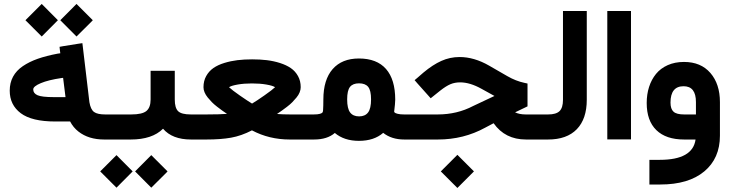

<svg xmlns="http://www.w3.org/2000/svg" viewBox="-20 -707 3698 973"><path d="M285.6 -604.5 367.7 -687 450.2 -604.5Q447.3 -601.6 444.3 -598.1Q438 -591.8 410.2 -564.2Q382.3 -536.6 367.7 -522ZM108.9 -604.5 191.4 -687 273.4 -604.5 191.4 -522ZM529.8 0H507.3Q468.8 0 436 -10Q403.3 -20 377.2 -40.5Q351.1 -61 335.4 -91.3H260.3Q141.1 -91.3 85.2 -133.3Q29.3 -175.3 29.3 -247.6Q29.3 -287.1 46.1 -318.4Q63 -349.6 95.7 -371.8Q128.4 -394 171.6 -409.2Q214.8 -424.3 272 -435.1L285.6 -437L283.7 -451.2L281.7 -469.7L300.3 -473.1L377.4 -485.4L397.5 -488.3L399.9 -468.3L433.1 -189Q439.5 -151.9 456.8 -139.4Q474.1 -127 512.7 -127H529.8Q535.2 -127 538.6 -106.4Q542 -85.9 542 -66.9V-61.5Q542 -41.5 538.8 -20.8Q535.6 0 529.8 0ZM312 -214.8 299.8 -312.5 291.5 -311.5Q225.1 -301.8 186.8 -285.6Q148.4 -269.5 148.4 -253.9Q148.4 -233.9 170.2 -224.4Q191.9 -214.8 252.9 -214.8Z M664.6 161.6 746.6 79.1 829.1 161.6Q826.2 164.6 823.2 168Q816.9 174.3 789.1 201.9Q761.2 229.5 746.6 244.1ZM487.8 161.6 570.3 79.1 652.3 161.6 570.3 244.1ZM958 0H947.8Q853 0 806.2 -54.7Q751.5 0 642.6 0H524.9Q519 0 515.9 -20.8Q512.7 -41.5 512.7 -61.5V-66.9Q512.7 -85.9 516.1 -106.4Q519.5 -127 524.9 -127H645Q700.7 -127 721.9 -144.5Q743.2 -162.1 743.2 -202.6V-328.6V-348.1H762.7H846.2H865.7V-328.6V-202.6Q865.7 -160.2 882.6 -143.6Q899.4 -127 947.3 -127H958Q963.4 -127 966.8 -106.4Q970.2 -85.9 970.2 -66.9V-61.5Q970.2 -41.5 967 -20.8Q963.9 0 958 0Z M1501.5 0H1448.2Q1344.2 0 1256.8 -46.4Q1203.1 -18.6 1151.1 -9.3Q1099.1 0 1026.9 0H953.1Q947.3 0 944.1 -20.8Q940.9 -41.5 940.9 -61.5V-66.9Q940.9 -85.9 944.3 -106.4Q947.8 -127 953.1 -127H1026.4Q1092.8 -127 1130.4 -129.9Q1114.7 -140.6 1105.5 -147.2Q1096.2 -153.8 1079.8 -166.5Q1063.5 -179.2 1053.5 -189.5Q1043.5 -199.7 1032.7 -212.9Q1022 -226.1 1016.6 -239.3Q1011.2 -252.4 1011.2 -265.1Q1011.2 -296.9 1024.9 -321.5Q1038.6 -346.2 1061.3 -362.1Q1084 -377.9 1116.5 -387.9Q1148.9 -397.9 1183.3 -402.1Q1217.8 -406.2 1257.8 -406.2Q1297.9 -406.2 1332.3 -402.1Q1366.7 -397.9 1398.9 -387.7Q1431.2 -377.4 1453.9 -361.8Q1476.6 -346.2 1490.2 -321.5Q1503.9 -296.9 1503.9 -265.1Q1503.9 -252.4 1498.5 -239Q1493.2 -225.6 1482.2 -212.4Q1471.2 -199.2 1460.9 -188.7Q1450.7 -178.2 1434.1 -165.5Q1417.5 -152.8 1408.4 -146.5Q1399.4 -140.1 1383.8 -129.4Q1411.6 -127 1451.2 -127H1501.5Q1506.8 -127 1510.3 -106.4Q1513.7 -85.9 1513.7 -66.9V-61.5Q1513.7 -41.5 1510.5 -20.8Q1507.3 0 1501.5 0ZM1257.3 -182.1Q1279.8 -195.3 1319.8 -223.4Q1359.9 -251.5 1374 -265.1Q1362.3 -272.9 1329.8 -278.6Q1297.4 -284.2 1256.8 -284.2Q1216.8 -284.2 1184.6 -278.6Q1152.3 -272.9 1140.6 -265.1Q1155.3 -251 1195.3 -223.1Q1235.4 -195.3 1257.3 -182.1ZM1535.2 -127Q1536.6 -127 1537.6 -106.4Q1538.6 -85.9 1538.6 -66.9V-61.5Q1538.6 -41.5 1537.6 -20.8Q1536.6 0 1535.2 0H1499.5Q1497.6 0 1496.8 -20.8Q1496.1 -41.5 1496.1 -61.5V-66.9Q1496.1 -85.9 1496.8 -106.4Q1497.6 -127 1499.5 -127Z M2044.4 0H2028.8Q1964.4 0 1921.9 -33.7Q1875.5 6.8 1798.8 6.8Q1724.1 6.8 1676.8 -33.2Q1638.7 0 1571.3 0H1521.5Q1515.6 0 1512.5 -20.8Q1509.3 -41.5 1509.3 -61.5V-66.9Q1509.3 -85.9 1512.7 -106.4Q1516.1 -127 1521.5 -127H1570.3Q1590.3 -127 1601.1 -130.1Q1611.8 -133.3 1614.3 -137Q1616.7 -140.6 1617.2 -147.9Q1618.7 -169.4 1618.7 -202.6Q1618.7 -303.2 1665.8 -356.9Q1712.9 -410.6 1798.8 -410.6Q1889.6 -410.6 1936.3 -357.4Q1982.9 -304.2 1982.9 -201.7Q1982.9 -191.4 1981.4 -177.2Q1980 -163.1 1978.8 -153.1Q1977.5 -143.1 1977.5 -142.1Q1977.5 -139.2 1980.5 -136.2Q1983.4 -133.3 1995.8 -130.1Q2008.3 -127 2027.8 -127H2044.4Q2049.8 -127 2053.2 -106.4Q2056.6 -85.9 2056.6 -66.9V-61.5Q2056.6 -41.5 2053.5 -20.8Q2050.3 0 2044.4 0ZM1860.4 -203.6Q1860.4 -248.5 1845.9 -266.6Q1831.5 -284.7 1799.3 -284.7Q1768.1 -284.7 1753.7 -266.6Q1739.3 -248.5 1739.3 -203.6Q1739.3 -156.7 1754.4 -137Q1769.5 -117.2 1799.8 -117.2Q1830.1 -117.2 1845.2 -137Q1860.4 -156.7 1860.4 -203.6Z M2213.9 161.6 2297.9 77.6 2381.8 161.6 2297.9 245.6ZM2703.1 0H2645.5Q2539.6 0 2481.4 -82.5L2439 -60.1Q2329.6 0 2199.2 0H2039.6Q2033.7 0 2030.5 -20.8Q2027.3 -41.5 2027.3 -61.5V-66.9Q2027.3 -85.9 2030.8 -106.4Q2034.2 -127 2039.6 -127H2198.2Q2296.4 -127 2377.9 -169.9L2485.8 -220.7L2420.4 -256.8Q2361.8 -289.6 2312 -289.6Q2284.7 -289.6 2262.7 -280.3Q2240.7 -271 2211.9 -248.5L2177.2 -220.7L2162.6 -209L2150.4 -222.7L2094.2 -285.6L2081.1 -300.8L2096.2 -313.5L2126 -339.4Q2173.3 -378.9 2216.8 -398.4Q2260.3 -418 2309.1 -418Q2382.8 -418 2458.5 -374.5L2550.8 -321.3Q2593.8 -296.4 2637.7 -287.1L2653.3 -283.7V-268.1V-180.2V-168L2642.1 -162.6L2590.3 -137.7Q2612.3 -127 2644 -127H2703.1Q2708.5 -127 2711.9 -106.4Q2715.3 -85.9 2715.3 -66.9V-61.5Q2715.3 -41.5 2712.2 -20.8Q2709 0 2703.1 0Z M2698.2 -127H2757.8Q2798.3 -127 2815.7 -144Q2833 -161.1 2833 -200.7V-631.8V-651.4H2852.5H2934.1H2953.6V-631.8V-201.2Q2953.6 -104.5 2903.1 -52.2Q2852.5 0 2757.3 0H2698.2Q2692.4 0 2689.2 -20.8Q2686 -41.5 2686 -61.5V-66.9Q2686 -85.9 2689.5 -106.4Q2692.9 -127 2698.2 -127Z M3077.1 -651.4H3158.2H3177.7V-631.8V-20V-0.5H3158.2H3077.1H3057.6V-20V-631.8V-651.4Z M3628.4 -189.5V-19.5Q3628.4 95.7 3548.8 161.9Q3469.2 228 3326.7 228H3290.5H3271V208.5V122.6V103H3290.5H3323.7Q3490.7 103 3504.9 0H3446.8Q3355 0 3306.2 -47.6Q3257.3 -95.2 3257.3 -185.1Q3257.3 -229 3269.3 -266.4Q3281.2 -303.7 3304.4 -332.3Q3327.6 -360.8 3364 -377Q3400.4 -393.1 3446.3 -393.1Q3531.7 -393.1 3580.1 -337.2Q3628.4 -281.2 3628.4 -189.5ZM3377.9 -187Q3377.9 -154.8 3393.3 -140.9Q3408.7 -127 3446.3 -127H3506.8V-189.9Q3506.8 -270 3444.3 -270Q3377.9 -270 3377.9 -187Z"/></svg>

Font: Shabnam FD
Style: Bold
Weight: 700
Foundry: DejaVu fonts team - Redesigned by Saber Rastikerdar - Based on Vazir font
Version: Version 5.00;October 20, 2019;FontCreator 12.0.0.2547 64-bit